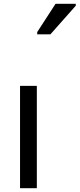

<svg xmlns="http://www.w3.org/2000/svg" viewBox="-20 -986 417 1006"><path d="M173 0H85V-536H173ZM175 -806V-818L271 -966H377V-956L244 -806Z"/></svg>

Font: Noto Sans Tifinagh
Style: Regular
Weight: 400
Designer: JamraPatel
Foundry: JamraPatel LLC
Version: Version 2.004; ttfautohint (v1.8.4.7-5d5b)